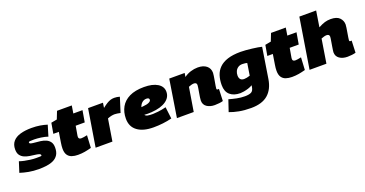

<svg xmlns="http://www.w3.org/2000/svg" viewBox="-58 -1587 5051 2654"><g transform="rotate(-20 2467.5 -260.0)"><path d="M-18 -34 31 -187Q61 -176 103 -167Q145 -158 189 -152.5Q233 -147 271 -147Q310 -147 331 -147.5Q352 -148 352 -157Q352 -175 329 -182.5Q306 -190 270.5 -194Q235 -198 194.5 -204.5Q154 -211 118.5 -226.5Q83 -242 60.5 -272.5Q38 -303 38 -357Q38 -429 76.5 -474Q115 -519 185.5 -539.5Q256 -560 351 -560Q420 -560 476.5 -550.5Q533 -541 579 -526L531 -367Q488 -382 431 -390Q374 -398 331 -398Q289 -398 269.5 -396Q250 -394 250 -383Q250 -367 273 -361.5Q296 -356 332 -353.5Q368 -351 408.5 -345.5Q449 -340 485 -325Q521 -310 544 -279Q567 -248 567 -195Q567 -128 541 -87.5Q515 -47 470.5 -26Q426 -5 371 2.5Q316 10 259 10Q175 10 108 -2.5Q41 -15 -18 -34Z M1039 -203 1029 -20Q977 -6 931 2Q885 10 831 10Q781 10 741.5 -3.5Q702 -17 679.5 -50.5Q657 -84 657 -143Q657 -181 665 -229L689 -380H608L635 -534L721 -550L765 -662H982L964 -550H1099L1070 -380H937L913 -241Q912 -232 912 -223Q912 -190 953 -190Q969 -190 988.5 -193.5Q1008 -197 1039 -203Z M1400 -550 1389 -477Q1428 -508 1457.5 -526Q1487 -544 1513 -552Q1539 -560 1569 -560Q1608 -560 1648 -548L1580 -333Q1556 -338 1536 -341.5Q1516 -345 1496 -345Q1474 -345 1449 -340Q1424 -335 1391 -322L1339 0H1092L1181 -550Z M2213 -22Q2149 -6 2081 2Q2013 10 1943 10Q1791 10 1706.5 -52.5Q1622 -115 1622 -232Q1622 -329 1663.5 -403Q1705 -477 1790 -518.5Q1875 -560 2005 -560Q2131 -560 2203.5 -515.5Q2276 -471 2276 -393Q2276 -311 2201 -259Q2126 -207 1988 -197Q1956 -195 1929 -195Q1902 -195 1880 -197Q1891 -179 1918 -173Q1945 -167 1996 -167Q2022 -167 2075.5 -173Q2129 -179 2192 -195ZM1982 -397Q1947 -397 1919 -374Q1891 -351 1878 -310Q1885 -311 1891.5 -311.5Q1898 -312 1905 -313Q1961 -317 1992 -332Q2023 -347 2023 -368Q2023 -397 1982 -397Z M2375 -550H2602L2593 -494Q2638 -527 2691 -543.5Q2744 -560 2796 -560Q2877 -560 2924 -522Q2971 -484 2971 -418Q2971 -404 2966 -372Q2961 -340 2954.5 -303.5Q2948 -267 2943 -237Q2938 -207 2938 -197Q2938 -180 2954 -180Q2963 -180 2972 -181L2965 -5Q2943 2 2909 6Q2875 10 2843 10Q2773 10 2727 -22Q2681 -54 2681 -114Q2681 -130 2685.5 -161.5Q2690 -193 2696.5 -228.5Q2703 -264 2707.5 -293Q2712 -322 2712 -333Q2712 -370 2670 -370Q2653 -370 2630 -363.5Q2607 -357 2592 -350L2535 0H2288Z M2988 167 3045 -2Q3099 14 3158 26Q3217 38 3275 38Q3335 38 3368 22Q3401 6 3410 -52L3413 -74Q3386 -57 3351.5 -46Q3317 -35 3284.5 -29.5Q3252 -24 3232 -24Q3135 -24 3080 -72.5Q3025 -121 3025 -217Q3025 -292 3045 -355Q3065 -418 3111.5 -464Q3158 -510 3235 -535Q3312 -560 3427 -560Q3461 -560 3505 -556.5Q3549 -553 3593.5 -547.5Q3638 -542 3675 -536Q3712 -530 3732 -524L3661 -75Q3638 69 3550.5 144.5Q3463 220 3302 220Q3203 220 3125 205Q3047 190 2988 167ZM3462 -384Q3451 -387 3434 -390Q3417 -393 3392 -393Q3354 -393 3328 -375Q3302 -357 3289 -328.5Q3276 -300 3276 -267Q3276 -230 3293.5 -210Q3311 -190 3348 -190Q3366 -190 3388 -194.5Q3410 -199 3434 -207Z M4187 -203 4177 -20Q4125 -6 4079 2Q4033 10 3979 10Q3929 10 3889.5 -3.5Q3850 -17 3827.5 -50.5Q3805 -84 3805 -143Q3805 -181 3813 -229L3837 -380H3756L3783 -534L3869 -550L3913 -662H4130L4112 -550H4247L4218 -380H4085L4061 -241Q4060 -232 4060 -223Q4060 -190 4101 -190Q4117 -190 4136.5 -193.5Q4156 -197 4187 -203Z M4890 -197Q4890 -180 4906 -180Q4915 -180 4924 -181L4917 -5Q4894 2 4860.5 6Q4827 10 4796 10Q4725 10 4678.5 -22.5Q4632 -55 4632 -115Q4632 -124 4635.5 -146.5Q4639 -169 4643.5 -198Q4648 -227 4653 -255Q4658 -283 4661 -304.5Q4664 -326 4664 -333Q4664 -370 4622 -370Q4607 -370 4585.5 -364.5Q4564 -359 4543 -350L4487 0H4239L4358 -740H4605L4568 -506Q4624 -536 4664 -548Q4704 -560 4751 -560Q4841 -560 4881.5 -518Q4922 -476 4922 -418Q4922 -404 4917 -372Q4912 -340 4906 -303.5Q4900 -267 4895 -237Q4890 -207 4890 -197Z"/></g></svg>

Font: Georama Extended Black
Style: Italic
Weight: 900
Width: 7
Italic angle: -9°
Designer: Jean-Baptiste Levee
Foundry: Production Type
Version: Version 1.000